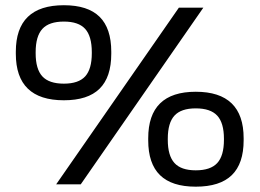

<svg xmlns="http://www.w3.org/2000/svg" viewBox="-20 -699 984 728"><path d="M542 -174.8Q542 -351.1 722.2 -351.1Q903.8 -351.1 903.8 -174.8V-167Q903.8 -78.6 858.9 -34.9Q814 8.8 722.2 8.8Q631.3 8.8 586.7 -34.9Q542 -78.6 542 -167ZM40 -495.1V-502.9Q40 -679.2 222.2 -679.2Q313 -679.2 357.4 -635.5Q401.9 -591.8 401.9 -502.9V-495.1Q401.9 -406.2 357.4 -362.5Q313 -318.8 222.2 -318.8Q40 -318.8 40 -495.1ZM115.2 -497.1Q115.2 -437 140.6 -409.4Q166 -381.8 222.2 -381.8Q277.8 -381.8 303 -409.4Q328.1 -437 328.1 -497.1V-501Q328.1 -561.5 303 -589.4Q277.8 -617.2 222.2 -617.2Q166 -617.2 140.6 -589.4Q115.2 -561.5 115.2 -501ZM192.9 0 658.2 -669.9H751L286.1 0ZM616.2 -168.9Q616.2 -108.9 641.4 -81.1Q666.5 -53.2 722.2 -53.2Q778.3 -53.2 803.7 -80.8Q829.1 -108.4 829.1 -168.9V-172.9Q829.1 -232.9 803.7 -260.5Q778.3 -288.1 722.2 -288.1Q666.5 -288.1 641.4 -260.5Q616.2 -232.9 616.2 -172.9Z"/></svg>

Font: LT Wave
Style: Regular
Weight: 400
Designer: Daniel Lyons
Version: Version 2.5 (Glyphs App)